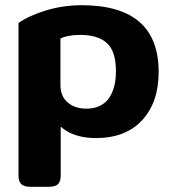

<svg xmlns="http://www.w3.org/2000/svg" viewBox="-20 -515 660 737"><path d="M51 159V-427Q93 -456 158.5 -475.5Q224 -495 293 -495Q589 -495 589 -239Q589 -122 525.5 -53.5Q462 15 348 15Q306 15 271.5 4Q237 -7 213 -29V159Q213 181 203 191.5Q193 202 168 202H96Q72 202 61.5 191.5Q51 181 51 159ZM425 -242Q425 -317 391 -349Q357 -381 288 -381Q240 -381 212 -367V-189Q212 -146 239.5 -122Q267 -98 311 -98Q368 -98 396.5 -136Q425 -174 425 -242Z"/></svg>

Font: Mitr Medium
Style: Regular
Weight: 500
Designer: Thanarat Vachiruckul
Foundry: Cadson Demak
Version: Version 1.002